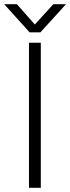

<svg xmlns="http://www.w3.org/2000/svg" viewBox="-28 -888 332 908"><path d="M109 0V-686H165V0ZM-8 -868H52L150 -757H123L224 -868H284L163 -735H112Z"/></svg>

Font: Archivo SemiExpanded Thin
Style: Regular
Weight: 250
Width: 6
Designer: Hector Gatti
Foundry: Omnibus-Type
Version: Version 2.001